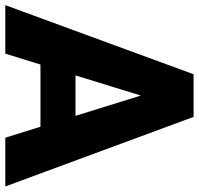

<svg xmlns="http://www.w3.org/2000/svg" viewBox="-34 -718 751 725"><g transform="rotate(90 341.5 -355.5)"><path d="M457.5 -132.8H222.7L181.6 0H-1.5L259.3 -710.9H420.4L683.1 0H499ZM263.7 -265.1H416.5L339.8 -511.7Z"/></g></svg>

Font: Roboto
Style: Regular
Weight: 900
Designer: Google
Version: Version 2.001171; 2014